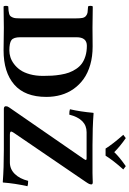

<svg xmlns="http://www.w3.org/2000/svg" viewBox="211 -1138 935 1397"><g transform="rotate(90 678.5 -439.5)"><path d="M251 -528.8V-119.1Q251 -70.8 271.7 -55.4Q292.5 -40 347.2 -40Q371.1 -40 395.8 -47.6Q420.4 -55.2 445.3 -73.7Q470.2 -92.3 489.3 -119.4Q508.3 -146.5 520.3 -189.5Q532.2 -232.4 532.2 -285.2Q532.2 -321.3 530.5 -350.3Q528.8 -379.4 523.2 -413.6Q517.6 -447.8 508.1 -473.9Q498.5 -500 481.9 -525.4Q465.3 -550.8 442.6 -567.4Q419.9 -584 387 -594Q354 -604 313 -604Q251 -604 251 -528.8ZM182.1 0Q124.5 0 26.9 2Q22.5 -2.4 22.5 -15.1Q22.5 -27.8 26.9 -32.2Q47.4 -33.2 57.9 -34.2Q68.4 -35.2 80.1 -38.6Q91.8 -42 96.7 -47.4Q101.6 -52.7 106.4 -63Q111.3 -73.2 112.5 -87.4Q113.8 -101.6 113.8 -123V-522Q113.8 -553.7 110.6 -570.8Q107.4 -587.9 95.9 -597.4Q84.5 -606.9 70.6 -609.1Q56.6 -611.3 26.9 -612.8Q22.5 -617.2 22.5 -629.9Q22.5 -642.6 26.9 -647Q126.5 -645 182.1 -645Q200.7 -645 245.6 -645.5Q290.5 -646 318.8 -646Q391.1 -646 451.2 -628.7Q511.2 -611.3 554.2 -580.6Q597.2 -549.8 627 -507.6Q656.7 -465.3 670.9 -415.3Q685.1 -365.2 685.1 -309.1Q685.1 -153.3 595.5 -75.7Q505.9 2 346.2 2Q326.2 2 264.2 1Q202.1 0 182.1 0ZM752.9 -15.1Q752.9 -26.9 761.2 -38.1L1134.8 -579.1Q1144 -592.8 1144 -596.2Q1144 -602.1 1132.8 -602.1H941.9Q845.7 -602.1 814 -476.1Q787.1 -476.1 774.9 -481Q792.5 -556.6 800.8 -649.9Q800.8 -652.8 805.2 -652.8Q906.7 -645 1038.1 -645H1238.8Q1254.9 -645 1277.8 -646Q1300.8 -647 1305.2 -647Q1321.8 -647 1321.8 -637.2Q1321.8 -628.4 1317.9 -619.9Q1314 -611.3 1299.8 -590.8L945.8 -71.8Q937 -57.6 937 -53.2Q937 -43.9 961.9 -43.9H1162.1Q1210.4 -43.9 1245.6 -79.6Q1280.8 -115.2 1295.9 -176.8Q1322.8 -176.8 1335 -171.9Q1314.5 -80.1 1308.1 4.9Q1308.1 7.8 1304.2 7.8Q1202.6 0 1070.8 0H772Q752.9 0 752.9 -15.1ZM1112.8 -740.2H1061Q1028.3 -792.5 960.9 -869.1L984.9 -887.2Q1045.9 -845.2 1086.9 -803.2Q1124.5 -842.8 1189 -887.2L1212.9 -869.1Q1147.5 -796.4 1112.8 -740.2Z"/></g></svg>

Font: Common Serif
Style: Bold
Weight: 700
Designer: Philipp H. Poll, Khaled Hosny
Foundry: Stefan Peev, Context Ltd.
Version: Version 1.026